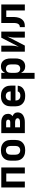

<svg xmlns="http://www.w3.org/2000/svg" viewBox="1708 -2276 783 4240"><g transform="rotate(-90 2100.0 -156.5)"><path d="M79 0V-520H521V0H389V-410H211V0Z M900 8Q870 8 840 3Q810 -2 783 -14.5Q756 -27 733.5 -47.5Q711 -68 697 -94.5Q683 -121 677 -150.5Q671 -180 671 -210V-310Q671 -340 677 -369.5Q683 -399 697 -425.5Q711 -452 733.5 -472.5Q756 -493 783 -505.5Q810 -518 840 -523Q870 -528 900 -528Q930 -528 960 -523Q990 -518 1017 -505.5Q1044 -493 1066.5 -472.5Q1089 -452 1103 -425.5Q1117 -399 1123 -369.5Q1129 -340 1129 -310V-210Q1129 -180 1123 -150.5Q1117 -121 1103 -94.5Q1089 -68 1066.5 -47.5Q1044 -27 1017 -14.5Q990 -2 960 3Q930 8 900 8ZM900 -102Q921 -102 940.5 -109.5Q960 -117 973.5 -133Q987 -149 992 -169Q997 -189 997 -210V-310Q997 -331 992 -351Q987 -371 973.5 -387Q960 -403 940.5 -410.5Q921 -418 900 -418Q879 -418 859.5 -410.5Q840 -403 826.5 -387Q813 -371 808 -351Q803 -331 803 -310V-210Q803 -189 808 -169Q813 -149 826.5 -133Q840 -117 859.5 -109.5Q879 -102 900 -102Z M1279 0V-520H1516Q1539 -520 1561.5 -517.5Q1584 -515 1605.5 -507.5Q1627 -500 1646.5 -487Q1666 -474 1679.5 -456Q1693 -438 1699.5 -415.5Q1706 -393 1706 -370Q1706 -356 1703 -341.5Q1700 -327 1693.5 -314Q1687 -301 1676.5 -291Q1666 -281 1653 -273Q1671 -265 1687 -254.5Q1703 -244 1715 -229Q1727 -214 1732 -195.5Q1737 -177 1737 -158Q1737 -132 1728.5 -107.5Q1720 -83 1703 -64Q1686 -45 1663.5 -32.5Q1641 -20 1616.5 -12.5Q1592 -5 1567 -2.5Q1542 0 1516 0ZM1407 -322H1516Q1527 -322 1538 -324Q1549 -326 1558.5 -331.5Q1568 -337 1573 -347Q1578 -357 1578 -368Q1578 -379 1572.5 -389Q1567 -399 1557.5 -404Q1548 -409 1537.5 -411Q1527 -413 1516 -413H1407ZM1407 -107H1516Q1526 -107 1536 -107.5Q1546 -108 1555.5 -110Q1565 -112 1574.5 -115.5Q1584 -119 1592 -125.5Q1600 -132 1604.5 -141Q1609 -150 1609 -160Q1609 -175 1599 -187Q1589 -199 1575 -205Q1561 -211 1546 -213Q1531 -215 1516 -215H1407Z M2103 8Q2073 8 2043 3.5Q2013 -1 1985.5 -13.5Q1958 -26 1935 -46.5Q1912 -67 1897.5 -93.5Q1883 -120 1877 -150Q1871 -180 1871 -210V-310Q1871 -340 1877 -369.5Q1883 -399 1897 -425.5Q1911 -452 1933.5 -472.5Q1956 -493 1983 -505.5Q2010 -518 2040 -523Q2070 -528 2100 -528Q2130 -528 2160 -523Q2190 -518 2217 -505.5Q2244 -493 2266.5 -472.5Q2289 -452 2303 -425.5Q2317 -399 2323 -369.5Q2329 -340 2329 -310V-207H1999Q1999 -185 2005.5 -164.5Q2012 -144 2026.5 -128.5Q2041 -113 2061.5 -106Q2082 -99 2103 -99Q2118 -99 2133.5 -101Q2149 -103 2163 -110Q2177 -117 2187 -129Q2197 -141 2199 -157H2327Q2325 -131 2315.5 -106.5Q2306 -82 2289.5 -62.5Q2273 -43 2251 -29Q2229 -15 2204.5 -6.5Q2180 2 2154.5 5Q2129 8 2103 8ZM1999 -313H2201Q2201 -334 2195 -354.5Q2189 -375 2175 -391Q2161 -407 2141 -414Q2121 -421 2100 -421Q2079 -421 2059 -414Q2039 -407 2025 -391Q2011 -375 2005 -354.5Q1999 -334 1999 -313Z M2479 215V-520H2611V-437Q2621 -458 2635.5 -475.5Q2650 -493 2669 -505.5Q2688 -518 2710 -523Q2732 -528 2755 -528Q2781 -528 2807 -521Q2833 -514 2854 -498.5Q2875 -483 2890 -461Q2905 -439 2914 -414Q2923 -389 2926 -362.5Q2929 -336 2929 -310V-210Q2929 -184 2926 -157.5Q2923 -131 2914 -106Q2905 -81 2890 -59Q2875 -37 2854 -21.5Q2833 -6 2807 1Q2781 8 2755 8Q2732 8 2710 3Q2688 -2 2669 -14.5Q2650 -27 2635.5 -44.5Q2621 -62 2611 -83V215ZM2701 -102Q2721 -102 2741 -109.5Q2761 -117 2774 -133Q2787 -149 2792 -169.5Q2797 -190 2797 -210V-310Q2797 -330 2792 -350.5Q2787 -371 2774 -387Q2761 -403 2741 -410.5Q2721 -418 2701 -418Q2681 -418 2662 -410Q2643 -402 2631.5 -386Q2620 -370 2615.5 -350Q2611 -330 2611 -310V-210Q2611 -190 2615.5 -170Q2620 -150 2631.5 -134Q2643 -118 2662 -110Q2681 -102 2701 -102Z M3079 0V-520H3211V-312Q3211 -289 3210 -266.5Q3209 -244 3205.5 -221.5Q3202 -199 3197 -177Q3192 -155 3187 -133L3387 -520H3521V0H3389V-208Q3389 -231 3390 -253.5Q3391 -276 3394.5 -298.5Q3398 -321 3403 -343Q3408 -365 3413 -387L3213 0Z M3620 0V-110Q3633 -110 3646.5 -113Q3660 -116 3671 -124Q3682 -132 3689.5 -143.5Q3697 -155 3701.5 -167.5Q3706 -180 3708 -193.5Q3710 -207 3711 -220.5Q3712 -234 3712 -247.5Q3712 -261 3712 -275Q3712 -275 3712 -275.5Q3712 -276 3712 -276V-277Q3712 -278 3712 -278.5Q3712 -279 3712 -280V-520H4121V0H3989V-410H3844V-281Q3844 -255 3843.5 -228.5Q3843 -202 3838.5 -176.5Q3834 -151 3825.5 -126Q3817 -101 3802.5 -79Q3788 -57 3768 -39.5Q3748 -22 3723.5 -13Q3699 -4 3672.5 -2Q3646 0 3620 0Z"/></g></svg>

Font: Iosevka SS04 XBd Ex
Style: Regular
Weight: 800
Width: 7
Monospace: yes
Designer: Belleve Invis
Foundry: Belleve Invis
Version: Version 19.0.0; ttfautohint (v1.8.4)